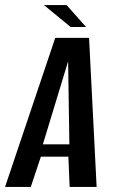

<svg xmlns="http://www.w3.org/2000/svg" viewBox="-48 -741 452 761"><path d="M-28 0 171 -591H305L335 0H228L223 -120H114L74 0ZM122 -169H227L222 -498ZM232 -634 126 -721H216L293 -634Z"/></svg>

Font: Alumni Sans Thin SemiBold
Style: Italic
Weight: 600
Italic angle: -8°
Version: Version 1.016